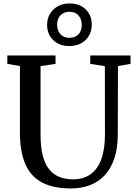

<svg xmlns="http://www.w3.org/2000/svg" viewBox="-20 -1056 770 1084"><path d="M380 8Q282 8 218.2 -25.2Q154.5 -58.5 123.5 -128.5Q92.5 -198.5 92.5 -308V-683L21.5 -695.5V-743H293.5V-695.5L209 -682.5V-296Q209 -226 221.5 -177.5Q234 -129 258 -99.5Q282 -70 316 -56.8Q350 -43.5 392 -43.5Q452 -43.5 492.2 -73Q532.5 -102.5 552.5 -158.8Q572.5 -215 572.5 -295.5L572 -682.5L489.5 -695.5V-743H717V-695.5L646 -683L645 -301Q645 -219.5 625.2 -161Q605.5 -102.5 569.8 -65Q534 -27.5 485.8 -9.8Q437.5 8 380 8ZM371 -796Q315.5 -796 280.8 -829.5Q246 -863 246 -916Q246.5 -969 282.2 -1002.8Q318 -1036.5 374 -1036.5Q429.5 -1036.5 464 -1002.8Q498.5 -969 498 -916.5Q498 -863.5 462.8 -829.8Q427.5 -796 371 -796ZM372 -842.5Q404 -842.5 422.8 -862Q441.5 -881.5 441.5 -915Q441.5 -949 423 -969.2Q404.5 -989.5 372.5 -989.5Q340.5 -989.5 321.5 -969.8Q302.5 -950 302.5 -916.5Q302.5 -883 321.2 -862.8Q340 -842.5 372 -842.5Z"/></svg>

Font: Merriweather 36pt Medium
Style: Regular
Weight: 500
Version: Version 2.100